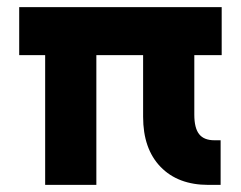

<svg xmlns="http://www.w3.org/2000/svg" viewBox="-20 -520 678 540"><path d="M34 -500H603.5V-365H526.5V-197.5Q526.5 -160 540 -142.8Q553.5 -125.5 583 -125.5H600.5V0H566Q480.5 0 431.5 -50.8Q382.5 -101.5 382.5 -191.5V-365H251V0H107V-365H34Z"/></svg>

Font: Overused Grotesk
Style: Bold
Weight: 710
Version: Version 0.004